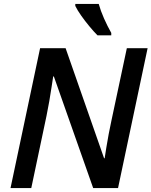

<svg xmlns="http://www.w3.org/2000/svg" viewBox="-20 -960 773 980"><path d="M33.7 0 184.6 -713.9H314.9L511.2 -152.3H514.2Q517.6 -174.8 522.9 -207.8Q528.3 -240.7 534.9 -276.4Q541.5 -312 548.3 -342.3L627.4 -713.9H733.4L582.5 0H455.6L254.9 -569.8H251.5Q249 -554.7 243.9 -520Q238.8 -485.4 231.7 -444.1Q224.6 -402.8 217.3 -368.2L139.6 0ZM477.5 -779.8Q458 -799.3 435.8 -826.2Q413.6 -853 394.3 -880.4Q375 -907.7 364.3 -929.7V-939.9H483.9Q493.7 -904.8 511 -865.7Q528.3 -826.7 547.9 -792V-779.8Z"/></svg>

Font: Open Sans SemiBold
Style: Italic
Weight: 600
Italic angle: -12°
Designer: Monotype Design Team
Foundry: Monotype Imaging Inc.
Version: Version 3.003; ttfautohint (v1.8.4)